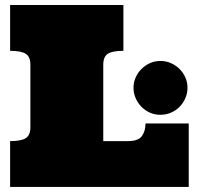

<svg xmlns="http://www.w3.org/2000/svg" viewBox="-20 -739 786 759"><path d="M467.8 -538.1Q424.8 -538.1 406.5 -526.6Q388.2 -515.1 388.2 -482.9V-181.2H485.8Q526.9 -181.2 541 -201.2Q555.2 -221.2 555.2 -251H726.1V0H20V-181.2Q63 -181.2 81.5 -192.6Q100.1 -204.1 100.1 -235.8V-482.9Q100.1 -515.1 81.5 -526.6Q63 -538.1 20 -538.1V-719.2H467.8ZM507.8 -392.1Q507.8 -414.1 516.4 -433.1Q524.9 -452.1 539.6 -466.6Q554.2 -481 573 -489.5Q591.8 -498 613.8 -498Q636.2 -498 655.5 -489.5Q674.8 -481 689.5 -466.6Q704.1 -452.1 712.6 -433.1Q721.2 -414.1 721.2 -392.1Q721.2 -370.1 712.6 -350.6Q704.1 -331.1 689.5 -316.4Q674.8 -301.8 655.5 -293.5Q636.2 -285.2 613.8 -285.2Q591.8 -285.2 573 -293.5Q554.2 -301.8 539.6 -316.4Q524.9 -331.1 516.4 -350.6Q507.8 -370.1 507.8 -392.1Z"/></svg>

Font: Ultra
Style: Regular
Weight: 400
Designer: Astigmatic (AOETI)
Foundry: Astigmatic (AOETI)
Version: Version 1.001